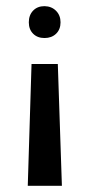

<svg xmlns="http://www.w3.org/2000/svg" viewBox="-20 -601 290 621"><path d="M73.2 -528.8Q73.2 -552.2 87.2 -566.7Q101.1 -581.1 124 -581.1Q147 -580.6 161.4 -565.9Q175.8 -551.3 175.8 -528.8Q175.8 -505.9 161.4 -491.9Q147 -478 124 -478Q101.1 -478 87.2 -491.9Q73.2 -505.9 73.2 -528.8ZM69.8 0 82 -394H167L180.2 0Z"/></svg>

Font: Neutral Grotesk
Style: Regular
Weight: 400
Designer: Nawras Khrais
Foundry: Nawras Khrais
Version: Version 1.000;PS 001.000;hotconv 1.0.88;makeotf.lib2.5.64775